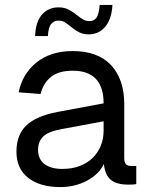

<svg xmlns="http://www.w3.org/2000/svg" viewBox="-20 -750 610 782"><path d="M226 12Q143 12 95 -25.5Q47 -63 47 -132Q47 -200 86.5 -238.5Q126 -277 214 -294L402 -329Q402 -462 276 -462Q220 -462 188.5 -437.5Q157 -413 145 -367L56 -374Q71 -449 128.5 -495.5Q186 -542 276 -542Q379 -542 432.5 -484.5Q486 -427 486 -326V-107Q486 -89 492.5 -81.5Q499 -74 514 -74H535V0Q530 1 521.5 1.5Q513 2 503 2Q455 2 431.5 -17.5Q408 -37 403 -82Q383 -40 334 -14Q285 12 226 12ZM234 -62Q274 -62 305 -74Q336 -86 357.5 -107Q379 -128 390.5 -156.5Q402 -185 402 -218V-256L230 -224Q176 -214 155.5 -193.5Q135 -173 135 -140Q135 -102 161 -82Q187 -62 234 -62ZM340 -610Q320 -610 303.5 -618Q287 -626 270 -640Q253 -654 243 -660Q233 -666 218 -666Q200 -666 188.5 -652.5Q177 -639 175 -603H123Q125 -661 151 -690.5Q177 -720 218 -720Q242 -720 259.5 -711Q277 -702 294 -688Q310 -675 321 -669.5Q332 -664 344 -664Q363 -664 373 -678Q383 -692 386 -730H438Q435 -673 409 -641.5Q383 -610 340 -610Z"/></svg>

Font: Geist
Style: Regular
Weight: 400
Designer: Basement.studio, Andrés Briganti, Mateo Zaragoza
Foundry: Basement.studio, Vercel, Andrés Briganti, Guido Ferreyra, Mateo Zaragoza
Version: Version 1.401